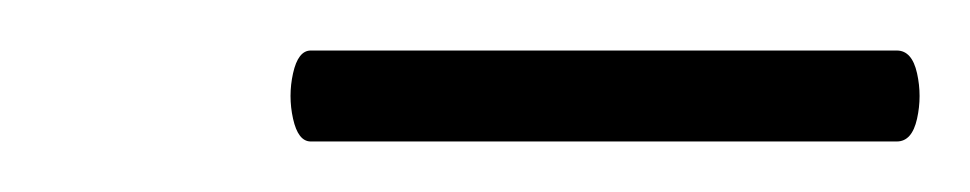

<svg xmlns="http://www.w3.org/2000/svg" viewBox="-20 -531 384 76"><path d="M103 -475Q98 -475 96 -484Q94 -493 96 -502Q98 -511 103 -511H335Q341 -511 343 -502Q345 -493 343 -484Q341 -475 335 -475Z"/></svg>

Font: Cormorant Light SemiBold
Style: Italic
Weight: 600
Italic angle: -10°
Version: Version 4.000